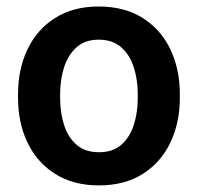

<svg xmlns="http://www.w3.org/2000/svg" viewBox="-20 -558 606 588"><path d="M35.2 -258.8V-269Q35.2 -346.2 64.2 -407Q93.3 -467.8 148.7 -502.9Q204.1 -538.1 282.2 -538.1Q361.3 -538.1 417 -502.9Q472.7 -467.8 501.7 -407Q530.8 -346.2 530.8 -269V-258.8Q530.8 -182.1 501.7 -121.3Q472.7 -60.5 417.2 -25.4Q361.8 9.8 283.2 9.8Q204.6 9.8 148.9 -25.4Q93.3 -60.5 64.2 -121.3Q35.2 -182.1 35.2 -258.8ZM164.1 -269V-258.8Q164.1 -212.9 176.3 -175Q188.5 -137.2 214.6 -114.5Q240.7 -91.8 283.2 -91.8Q325.2 -91.8 351.3 -114.5Q377.4 -137.2 389.6 -175Q401.9 -212.9 401.9 -258.8V-269Q401.9 -314 389.6 -352.1Q377.4 -390.1 351.1 -413.3Q324.7 -436.5 282.2 -436.5Q240.7 -436.5 214.6 -413.3Q188.5 -390.1 176.3 -352.1Q164.1 -314 164.1 -269Z"/></svg>

Font: Vazirmatn UI SemiBold
Style: Regular
Weight: 600
Designer: Saber Rastikerdar
Foundry: Saber Rastikerdar
Version: Version 33.003